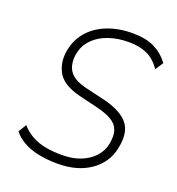

<svg xmlns="http://www.w3.org/2000/svg" viewBox="-131 -819 859 933"><g transform="rotate(20 298.5 -352.5)"><path d="M270 8Q217 8 172 -1Q127 -10 93 -29Q59 -48 38 -75L63 -116Q88 -88 120 -70.5Q152 -53 191 -46Q230 -39 275 -39Q330 -39 371.5 -55.5Q413 -72 439.5 -101Q466 -130 474 -167Q483 -213 473 -241Q463 -269 434 -286Q405 -303 360 -314L257 -339Q166 -362 139 -415.5Q112 -469 127 -534Q136 -576 160 -609.5Q184 -643 219.5 -666Q255 -689 300 -701Q345 -713 396 -713Q467 -713 511.5 -690.5Q556 -668 586 -627L559 -586Q529 -630 489.5 -648Q450 -666 394 -666Q338 -666 291.5 -650Q245 -634 214.5 -604Q184 -574 174 -532Q162 -474 185 -437.5Q208 -401 276 -385L378 -361Q469 -338 504.5 -293Q540 -248 522 -164Q514 -124 492.5 -92.5Q471 -61 437.5 -38Q404 -15 362 -3.5Q320 8 270 8Z"/></g></svg>

Font: Nunito Sans 7pt SemiCondensed ExtraLight
Style: Italic
Weight: 250
Width: 4
Italic angle: -9°
Designer: Vernon Adams
Foundry: Vernon Adams
Version: Version 3.101;gftools[0.9.27]